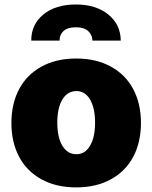

<svg xmlns="http://www.w3.org/2000/svg" viewBox="-20 -808 665 838"><path d="M464.1 -25.4Q399.9 9.9 312.5 9.9Q225.1 9.9 160.9 -25.4Q96.6 -60.7 63.2 -124.1Q29.8 -187.5 29.8 -271.3Q29.8 -355.1 63.2 -418.5Q96.6 -481.9 160.9 -517.2Q225.1 -552.6 312.5 -552.6Q399.9 -552.6 464.1 -517.2Q528.4 -481.9 561.8 -418.5Q595.2 -355.1 595.2 -271.3Q595.2 -187.5 561.8 -124.1Q528.4 -60.7 464.1 -25.4ZM116.5 -630.7Q115.8 -700.6 168.9 -744.5Q221.9 -788.4 311.1 -788.4Q399.1 -788.4 452.8 -744.5Q506.4 -700.6 507.1 -630.7H383.5Q382.8 -655.5 365.1 -672.2Q347.3 -688.9 311.1 -688.9Q274.5 -688.9 256.9 -672.2Q239.3 -655.5 240.1 -630.7ZM313.9 -134.9Q351.2 -134.9 373 -171.9Q394.9 -208.8 394.9 -272.7Q394.9 -336.6 373 -373.6Q351.2 -410.5 313.9 -410.5Q274.5 -410.5 252.3 -373.8Q230.1 -337 230.1 -272.7Q230.1 -208.5 252.3 -171.7Q274.5 -134.9 313.9 -134.9Z"/></svg>

Font: Karasuma Gothic
Style: Black
Weight: 900
Designer: Rasmus Andersson / Ryoko Nishizuka
Foundry: Genbu
Version: Version 1.00